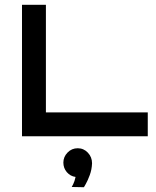

<svg xmlns="http://www.w3.org/2000/svg" viewBox="-20 -570 651 803"><path d="M598 0H72V-550H172V-100H598ZM365 113Q364 139 355.5 162Q347 185 339 199Q331 213 331 213L280 212Q280 212 286 200.5Q292 189 296 170Q274 167 259.5 150Q245 133 245 110Q245 86 262.5 68Q280 50 305 50Q330 50 347.5 68.5Q365 87 365 113Z"/></svg>

Font: Bruno Ace SC
Style: Regular
Weight: 400
Version: Version 1.100; ttfautohint (v1.8.4.7-5d5b);gftools[0.9.27]